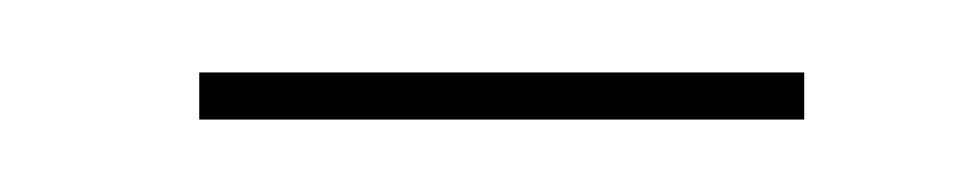

<svg xmlns="http://www.w3.org/2000/svg" viewBox="-20 -720 267 53"><path d="M35 -687V-700H202V-687Z"/></svg>

Font: Fira Sans Compressed Hair
Style: Regular
Weight: 100
Width: 1
Designer: bBox Type GmbH & Carrois Corporate GbR & Edenspiekermann AG
Foundry: bBox Type GmbH & Carrois Corporate GbR & Edenspiekermann AG
Version: Version 4.301